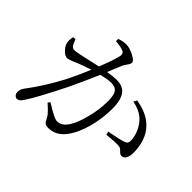

<svg xmlns="http://www.w3.org/2000/svg" viewBox="-163 -1019 1296 1296"><g transform="rotate(45 485.0 -370.5)"><path d="M120 21Q109 21 99.5 10.5Q90 0 90 -16Q90 -41 106 -62Q186 -166 262 -309Q301 -387 337 -474Q279 -455 246 -442Q233 -437 214 -428Q181 -414 164 -414Q145 -414 122 -437Q99 -460 93 -484Q87 -510 95 -542L115 -545Q117 -541 120 -533Q129 -509 135 -501Q146 -486 162 -486Q185 -486 292 -511Q337 -521 358 -526Q410 -659 410 -687Q410 -706 394 -713Q375 -723 318 -728V-749Q350 -762 383 -762Q415 -762 456 -741Q498 -720 498 -702Q498 -689 483 -669Q472 -654 467 -644Q464 -637 456 -618Q436 -568 423 -538Q472 -547 506 -547Q565 -547 593 -512Q624 -473 624 -388Q624 -295 599 -203Q572 -107 529 -53Q481 10 408 10Q385 10 374 -1Q366 -8 354.5 -33Q343 -58 285 -108L297 -124Q392 -64 417 -64Q442 -64 459 -75Q478 -87 497 -116Q524 -158 544 -236Q567 -322 567 -403Q567 -459 552 -482Q535 -507 494 -507Q461 -507 404 -492Q353 -374 309 -282Q209 -81 161 -10Q142 21 120 21ZM893 -206Q878 -206 864.5 -221.5Q851 -237 837 -240Q808 -245 719 -235L713 -259Q809 -277 841 -289Q856 -295 860.5 -303.5Q865 -312 864 -332Q859 -393 823 -444Q779 -506 690 -522L702 -546Q814 -529 873 -463Q902 -432 918 -385Q935 -336 935 -280Q935 -248 925 -228Q914 -207 893 -206Z"/></g></svg>

Font: Cactus Classical Serif
Style: Regular
Weight: 400
Designer: Henry Chan (via Glyphwiki)、田海東、宇文滿月
Foundry: Moonlit Owen
Version: Version 1.000